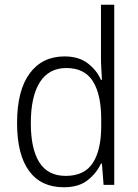

<svg xmlns="http://www.w3.org/2000/svg" viewBox="-20 -780 582 810"><path d="M249 10Q153 10 102.5 -59Q52 -128 52 -261Q52 -398 105 -470Q158 -542 252 -542Q312 -542 350 -513Q388 -484 406 -443H410Q409 -466 407.5 -490.5Q406 -515 406 -535V-760H462V0H417L410 -90H406Q387 -49 349.5 -19.5Q312 10 249 10ZM257 -38Q336 -38 371.5 -92.5Q407 -147 407 -248V-276Q407 -381 372 -437Q337 -493 260 -493Q186 -493 148 -433Q110 -373 110 -260Q110 -152 146 -95Q182 -38 257 -38Z"/></svg>

Font: Noto Sans Myanmar SemiCondensed Light
Style: Regular
Weight: 300
Width: 4
Designer: Monotype Design Team
Foundry: Monotype Imaging Inc.
Version: Version 2.107; ttfautohint (v1.8.4.7-5d5b)